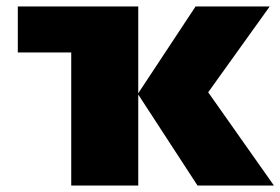

<svg xmlns="http://www.w3.org/2000/svg" viewBox="-20 -573 866 593"><path d="M813 -553 623 -288 826 0H590L407 -281V0H200V-411H35V-553H407V-285L584 -553Z"/></svg>

Font: Noto Sans Display Black
Style: Regular
Weight: 900
Designer: Monotype Design Team
Foundry: Monotype Imaging Inc.
Version: Version 2.003